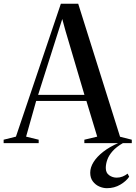

<svg xmlns="http://www.w3.org/2000/svg" viewBox="-48 -768 728 1030"><path d="M37.5 -35 278.5 -748H371.5L596 -34.5L659 -18.5V0H404.5V-18.5L473.5 -35L415.5 -226.5H146L92 -35L159.5 -18.5V0H-28.5V-18.5ZM405 -259 303.5 -602 286 -666 265.5 -602 156.5 -259ZM525.5 241.5Q505 241.5 484.5 232.5Q464 223.5 450 205Q436 186.5 436 158.5Q436 130 454 101.2Q472 72.5 506 46Q540 19.5 587.5 -1L598 -5L612.5 -1Q576 20 556 42.8Q536 65.5 527.8 88.5Q519.5 111.5 519.5 133Q519.5 159.5 537.8 172.2Q556 185 578 185Q595 185 609.8 179Q624.5 173 636.5 163.5L645 180Q629.5 203.5 597.5 222.5Q565.5 241.5 525.5 241.5Z"/></svg>

Font: Merriweather 144pt
Style: Regular
Weight: 400
Version: Version 2.100